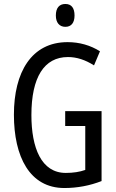

<svg xmlns="http://www.w3.org/2000/svg" viewBox="-20 -936 585 966"><path d="M309 -916C278 -916 261 -896 261 -858C261 -822 279 -801 309 -801C339 -801 355 -822 355 -858C355 -895 340 -916 309 -916ZM308 -377V-302H409V-81C381 -71 348 -66 311 -66C188 -66 138 -192 138 -357C138 -547 202 -649 322 -649C366 -649 409 -635 453 -607L483 -678C435 -708 380 -724 320 -724C138 -724 50 -572 50 -359C50 -148 129 10 304 10C369 10 432 -2 491 -25V-377Z"/></svg>

Font: Noto Sans Ethiopic ExtCond
Style: Regular
Weight: 400
Width: 2
Designer: Monotype Design Team
Foundry: Monotype Imaging Inc.
Version: Version 2.102